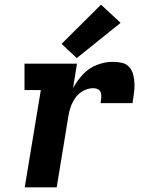

<svg xmlns="http://www.w3.org/2000/svg" viewBox="-20 -803 616 823"><path d="M86 0H223L273 -304Q276 -325 283.5 -346Q291 -367 304.5 -385.5Q318 -404 338.5 -414.5Q359 -425 380 -425Q391 -425 400.5 -420Q410 -415 412.5 -404.5Q415 -394 414 -383Q413 -372 411 -361H548Q551 -381 554 -401.5Q557 -422 556.5 -442Q556 -462 551.5 -481Q547 -500 535 -514.5Q523 -529 503.5 -533.5Q484 -538 464 -538Q430 -538 396 -525Q362 -512 336 -484.5Q310 -457 293 -425L310 -530H85V-417H155ZM309 -554 497 -705 413 -783 244 -615Z"/></svg>

Font: Iosevka Sparkle Extrabold
Style: Italic
Weight: 800
Italic angle: -9°
Designer: Belleve Invis
Foundry: Belleve Invis
Version: Version 4.5.0; ttfautohint (v1.8.3)